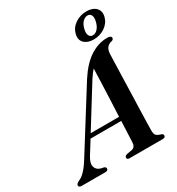

<svg xmlns="http://www.w3.org/2000/svg" viewBox="-254 -1048 1089 1181"><g transform="rotate(-30 291.0 -458.0)"><path d="M112.5 -132Q89 -93.5 96.5 -67.8Q104 -42 133.5 -34L153.5 -30Q166 -25 166 -16Q166 0 145 0H-22.5Q-42.5 0 -42.5 -14Q-42.5 -25.5 -20 -36.5Q22.5 -52 75 -138L336.5 -555.5Q388.5 -635.5 446.8 -673Q505 -710.5 567 -710.5Q596.5 -710.5 596.5 -694.5Q596.5 -684 584 -679Q561.5 -675.5 548.2 -659.5Q535 -643.5 534 -612.5Q533.5 -597 532.2 -556Q531 -515 529.2 -459.8Q527.5 -404.5 525.8 -344.8Q524 -285 522.2 -230Q520.5 -175 519.5 -135Q518.5 -95 518.5 -80.5Q518.5 -58 526 -47.8Q533.5 -37.5 561.5 -29.5Q573 -24.5 573 -15.5Q573 0 552 0H317Q300 0 300 -14Q300 -24.5 316 -30L355.5 -37Q380.5 -43.5 381.5 -77Q382.5 -94 384 -133.8Q385.5 -173.5 388 -224.5H170ZM363.5 -536.5 187.5 -253H389Q392 -313.5 394.8 -378.2Q397.5 -443 399.5 -499Q401.5 -555 402.5 -588.5Q395.5 -581 385.8 -568.5Q376 -556 363.5 -536.5ZM493 -742.5Q450 -742.5 426.5 -765.8Q403 -789 413.5 -829Q424 -869 459.8 -892.2Q495.5 -915.5 538.5 -915.5Q582.5 -915.5 605.5 -891.8Q628.5 -868 618.5 -829Q608 -790 572.5 -766.2Q537 -742.5 493 -742.5ZM532 -890Q514 -890 498 -874.5Q482 -859 474.5 -829Q467 -799.5 475 -783.5Q483 -767.5 501 -767.5Q519 -767.5 534.5 -783.8Q550 -800 557.5 -829Q565 -859 557.5 -874.5Q550 -890 532 -890Z"/></g></svg>

Font: Fraunces 72pt SemiBold
Style: Italic
Weight: 600
Italic angle: -16°
Version: Version 1.000;[b76b70a41]